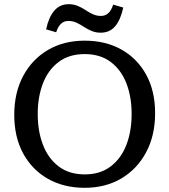

<svg xmlns="http://www.w3.org/2000/svg" viewBox="-20 -880 808 916"><path d="M384 16Q284 16 208.5 -27Q133 -70 90.5 -148Q48 -226 48 -332Q48 -438 90.5 -517.5Q133 -597 208.5 -641.5Q284 -686 384 -686Q484 -686 559.5 -643.5Q635 -601 677.5 -523.5Q720 -446 720 -340Q720 -234 677.5 -154Q635 -74 559.5 -29Q484 16 384 16ZM384 -48Q458 -48 508 -86Q558 -124 583 -189Q608 -254 608 -336Q608 -418 583 -482.5Q558 -547 508 -584.5Q458 -622 384 -622Q310 -622 260 -584.5Q210 -547 185 -482.5Q160 -418 160 -336Q160 -254 185 -189Q210 -124 260 -86Q310 -48 384 -48ZM200 -740Q212 -797 238.5 -828.5Q265 -860 308 -860Q331 -860 350.5 -852Q370 -844 388 -832Q406 -820 423.5 -812Q441 -804 462 -804Q503 -804 520 -858L568 -844Q556 -787 530 -755.5Q504 -724 460 -724Q438 -724 418 -732Q398 -740 380 -752Q362 -764 344.5 -772Q327 -780 306 -780Q265 -780 248 -726Z"/></svg>

Font: Source Serif 4 Caption
Style: Regular
Weight: 400
Designer: Frank Grießhammer
Foundry: Adobe Systems Incorporated
Version: Version 4.004;hotconv 1.0.117;makeotfexe 2.5.65602